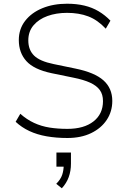

<svg xmlns="http://www.w3.org/2000/svg" viewBox="-20 -733 687 1031"><path d="M342 8Q282 8 230.5 -1Q179 -10 137.5 -29.5Q96 -49 64 -79L89 -122Q124 -91 163 -73Q202 -55 246 -48Q290 -41 342 -41Q431 -41 482 -81Q533 -121 533 -190Q533 -226 516 -249.5Q499 -273 464 -289Q429 -305 374 -316L257 -340Q162 -360 121.5 -405Q81 -450 81 -518Q81 -577 115 -621Q149 -665 207.5 -689Q266 -713 340 -713Q391 -713 433 -703Q475 -693 509.5 -672.5Q544 -652 573 -622L548 -579Q504 -626 454 -645Q404 -664 340 -664Q282 -664 235 -647Q188 -630 160 -597Q132 -564 132 -516Q132 -465 163 -434.5Q194 -404 268 -389L384 -365Q488 -344 535.5 -301.5Q583 -259 583 -191Q583 -134 553 -89Q523 -44 469 -18Q415 8 342 8ZM312 278 282 254Q306 230 314 205.5Q322 181 322 154L330 162H283V86H361V146Q361 185 349 218Q337 251 312 278Z"/></svg>

Font: Nunito Sans 7pt ExtraLight
Style: Regular
Weight: 250
Designer: Vernon Adams
Foundry: Vernon Adams
Version: Version 3.101;gftools[0.9.27]